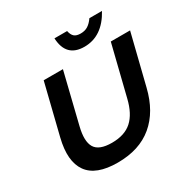

<svg xmlns="http://www.w3.org/2000/svg" viewBox="-226 -1243 1421 1452"><g transform="rotate(-30 484.5 -517.0)"><path d="M969.2 -810.1 860.8 -373Q815.9 -188 697.5 -89.1Q579.1 9.8 390.1 9.8Q201.2 9.8 131.1 -88.6Q61 -187 106.9 -373L214.8 -810.1H382.8L275.9 -374Q246.6 -255.9 280.5 -199Q314.5 -142.1 426.8 -142.1Q538.1 -142.1 601.3 -199.2Q664.6 -256.3 692.9 -374L800.8 -810.1ZM749 -1043.9H858.9Q766.6 -875 609.9 -875Q451.2 -875 443.8 -1043.9H554.2Q561.5 -1008.3 579.8 -992.2Q598.1 -976.1 634.8 -976.1Q671.4 -976.1 697.8 -992.4Q724.1 -1008.8 749 -1043.9Z"/></g></svg>

Font: Sinkin Sans 700 Bold Italic
Style: Bold Italic
Weight: 700
Italic angle: -112°
Designer: Keith Bates
Foundry: K-Type
Version: Sinkin Sans (version 1.0)  by Keith Bates   •   © 2014   www